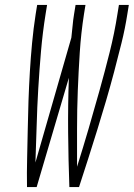

<svg xmlns="http://www.w3.org/2000/svg" viewBox="-20 -755 540 775"><path d="M128 0H89Q88 -58 89.5 -116Q91 -174 92 -232Q93 -290 95 -348Q97 -406 100.5 -464.5Q104 -523 109.5 -581.5Q115 -640 124 -698L130 -735H170L164 -698Q152 -623 145.5 -548Q139 -473 134.5 -398Q130 -323 128 -248.5Q126 -174 123 -99L268 -603Q271 -627 273 -650.5Q275 -674 279 -698L285 -735H325L319 -698Q307 -621 302 -543.5Q297 -466 294 -389Q291 -312 291 -235Q291 -158 291 -82Q315 -158 337.5 -235Q360 -312 381.5 -389Q403 -466 422.5 -543.5Q442 -621 454 -698L460 -735H500L494 -698Q485 -640 470.5 -581.5Q456 -523 440.5 -464.5Q425 -406 408 -348Q391 -290 373 -232Q355 -174 336.5 -116Q318 -58 299 0H260Q256 -110 255 -220Q254 -330 258 -441Z"/></svg>

Font: Iosevka Term Curly XLt Obl
Style: Regular
Weight: 200
Italic angle: -9°
Designer: Belleve Invis
Foundry: Belleve Invis
Version: Version 32.3.0